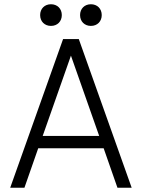

<svg xmlns="http://www.w3.org/2000/svg" viewBox="-20 -884 668 904"><path d="M28 0H95L160 -186H468L533 0H600L351 -700H277ZM169 -813C169 -783 190 -762 220 -762C250 -762 271 -783 271 -813C271 -843 250 -864 220 -864C190 -864 169 -843 169 -813ZM181 -244 314 -622 447 -244ZM357 -813C357 -783 378 -762 408 -762C438 -762 459 -783 459 -813C459 -843 438 -864 408 -864C378 -864 357 -843 357 -813Z"/></svg>

Font: Meta Space Light
Style: Regular
Weight: 300
Designer: Meta Pool / Florian Karsten
Foundry: Meta Pool / Florian Karsten
Version: Version 2.000;Glyphs 3.1.1 (3137)